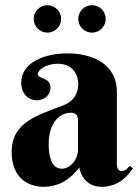

<svg xmlns="http://www.w3.org/2000/svg" viewBox="-20 -713 538 741"><path d="M281 -134C281 -100 253 -62 219 -62C192 -62 168 -83 168 -158C168 -236 208 -278 253 -278C269 -278 281 -269 281 -253ZM203 -467C252 -467 282 -435 282 -387C282 -356 266 -323 228 -308C127 -268 25 -244 25 -126C25 -29 86 8 148 8C196 8 244 -11 286 -67C296 -16 331 8 372 8C439 8 474 -36 493 -63L481 -73C473 -64 463 -53 451 -53C432 -53 431 -71 431 -83V-359C431 -464 340 -507 239 -507C154 -507 62 -473 62 -394C62 -353 87 -326 123 -326C151 -326 175 -347 175 -374C175 -416 126 -407 126 -427C126 -444 159 -467 203 -467ZM110 -640C110 -611 134 -587 163 -587C192 -587 216 -611 216 -640C216 -669 192 -693 163 -693C134 -693 110 -669 110 -640ZM282 -640C282 -611 306 -587 335 -587C364 -587 388 -611 388 -640C388 -669 364 -693 335 -693C306 -693 282 -669 282 -640Z"/></svg>

Font: Berkshire Swash
Style: Regular
Weight: 700
Designer: Astigmatic (AOETI)
Foundry: Astigmatic (AOETI)
Version: Version 1.000